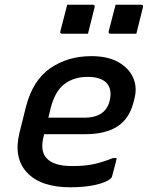

<svg xmlns="http://www.w3.org/2000/svg" viewBox="-20 -783 640 814"><path d="M367 -545Q437 -545 482 -519.5Q527 -494 545 -452.5Q563 -411 549 -361L545 -345Q526 -277 475.5 -245.5Q425 -214 339 -214H167L166 -209Q148 -143 178 -112Q207 -79 287 -79Q341 -79 379 -87.5Q417 -96 459 -113H475Q471 -94 465.5 -74.5Q460 -55 455 -35Q454 -31 450 -27Q434 -11 388 0Q342 11 278 11Q153 11 94.5 -51.5Q36 -114 63 -222L90 -330Q119 -443 193.5 -494Q268 -545 367 -545ZM351 -457Q293 -457 253 -426.5Q213 -396 195 -325L185 -284H339Q381 -284 408.5 -301.5Q436 -319 445 -356Q457 -406 430 -433Q419 -444 399.5 -450.5Q380 -457 351 -457ZM265 -763H373Q384 -763 381 -752L353 -640H244Q233 -640 236 -651ZM470 -763H578Q589 -763 586 -752L558 -640H449Q438 -640 441 -651Z"/></svg>

Font: Recursive Mn Lnr St Med
Style: Italic
Weight: 500
Italic angle: -15°
Monospace: yes
Version: Version 1.079;hotconv 1.0.112;makeotfexe 2.5.65598; ttfautoh